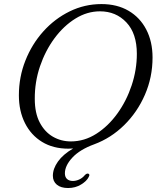

<svg xmlns="http://www.w3.org/2000/svg" viewBox="-20 -734 806 966"><path d="M490.5 -713.5Q569 -713.5 626.8 -679.8Q684.5 -646 716 -585.2Q747.5 -524.5 747.5 -444.5Q747.5 -345.5 709.2 -257.5Q671 -169.5 604.5 -104.2Q538 -39 454 -8Q381.5 18.5 344 59Q306.5 99.5 306.5 138Q306.5 157 317.5 166.8Q328.5 176.5 346.5 176.5Q362 176.5 378.2 169.2Q394.5 162 406.5 147.5Q415.5 138 423 139.5Q427 140 429 144Q431 148 426.5 156Q417 176.5 388.2 194.2Q359.5 212 322.5 212Q286 212 266 195.2Q246 178.5 246 150.5Q246 114.5 271.8 78.5Q297.5 42.5 348 13Q336.5 14 324 14Q247.5 14 191.8 -20Q136 -54 105.5 -114.8Q75 -175.5 75 -254.5Q75 -346.5 107.8 -429.2Q140.5 -512 198 -576Q255.5 -640 330.8 -676.8Q406 -713.5 490.5 -713.5ZM155 -236.5Q155 -165 180 -117.5Q205 -70 246.2 -46.2Q287.5 -22.5 336.5 -22.5Q404.5 -22.5 464.5 -60.8Q524.5 -99 570.5 -162.8Q616.5 -226.5 642.5 -304.8Q668.5 -383 668.5 -463Q668.5 -565.5 616 -621.2Q563.5 -677 483 -677Q418.5 -677 359.5 -640.5Q300.5 -604 254.2 -541.5Q208 -479 181.2 -400.2Q154.5 -321.5 155 -236.5Z"/></svg>

Font: Fraunces 9pt S050 Light
Style: Italic
Weight: 300
Italic angle: -16°
Version: Version 1.000; ttfautohint (v1.8.3)